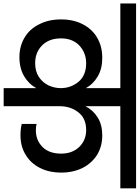

<svg xmlns="http://www.w3.org/2000/svg" viewBox="102 -906 780 1073"><g transform="rotate(90 492.5 -370.0)"><path d="M1009 -652C1009 -652 1009 -740 1009 -740C1009 -740 -24 -740 -24 -740C-24 -740 -24 -652 -24 -652C-24 -652 449 -652 449 -652C449 -652 449 -459 449 -459C449 -459 449 -459 449 -459C434 -487 412 -509 383 -526C354 -543 320 -551 280 -551C280 -551 280 -551 280 -551C238 -551 201 -542 168 -523C135 -504 110 -477 92 -442C74 -407 65 -367 65 -321C65 -321 65 -321 65 -321C65 -274 74 -234 92 -199C109 -164 134 -136 166 -117C198 -98 235 -88 276 -88C276 -88 276 -88 276 -88C317 -88 353 -97 382 -114C411 -131 434 -154 449 -183C449 -183 449 0 449 0C449 0 550 0 550 0C550 0 550 -312 550 -312C550 -312 550 -312 550 -312C550 -353 561 -388 584 -417C606 -446 639 -461 683 -461C683 -461 683 -461 683 -461C721 -461 753 -448 778 -422C803 -396 815 -362 815 -321C815 -321 815 -321 815 -321C815 -277 803 -243 779 -218C754 -193 723 -180 686 -180C686 -180 686 -180 686 -180C671 -180 659 -181 649 -184C649 -184 649 -101 649 -101C649 -101 649 -101 649 -101C668 -96 689 -94 713 -94C713 -94 713 -94 713 -94C753 -94 789 -103 820 -122C851 -140 876 -166 894 -201C912 -235 921 -276 921 -323C921 -323 921 -323 921 -323C921 -367 912 -406 895 -441C878 -475 853 -502 822 -522C791 -541 755 -551 714 -551C714 -551 714 -551 714 -551C675 -551 641 -543 614 -526C586 -509 565 -486 550 -457C550 -457 550 -652 550 -652C550 -652 1009 -652 1009 -652ZM310 -176C310 -176 310 -176 310 -176C269 -176 236 -189 210 -215C184 -241 171 -276 171 -320C171 -320 171 -320 171 -320C171 -363 184 -397 211 -423C238 -448 271 -461 310 -461C310 -461 310 -461 310 -461C355 -461 389 -447 413 -419C437 -390 449 -357 449 -319C449 -319 449 -319 449 -319C449 -296 444 -273 434 -251C423 -229 408 -211 387 -197C366 -183 340 -176 310 -176Z"/></g></svg>

Font: Girnar Poppins
Style: Medium
Weight: 500
Designer: Ninad Kale (Devanagari), Jonny Pinhorn (Latin)
Foundry: Indian Type Foundry
Version: ""